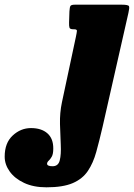

<svg xmlns="http://www.w3.org/2000/svg" viewBox="-259 -540 572 820"><path d="M289.5 -485 179.5 0Q165.5 60.5 152.2 108.5Q139 156.5 116.2 190.2Q93.5 224 51.8 242Q10 260 -60.5 260Q-116 260 -156 241.2Q-196 222.5 -217.5 192.5Q-239 162.5 -239 129Q-239 70.5 -204.8 38.8Q-170.5 7 -126.5 7Q-82 7 -56.5 29.5Q-31 52 -31.5 95Q-31.5 118 -38 129.2Q-44.5 140.5 -51 146.2Q-57.5 152 -58 159Q-58 170 -34.5 170Q-10 170 -3.8 144.8Q2.5 119.5 0.5 78.5Q-1.5 37.5 -2.8 -10.2Q-4 -58 5.5 -103L65 -382Q69 -401 69.5 -408Q70 -415 57 -415H54Q40 -415 37.8 -421.8Q35.5 -428.5 36 -444L37.5 -491Q38.5 -510 42.2 -515Q46 -520 61 -520H261Q289.5 -520 292 -513.2Q294.5 -506.5 289.5 -485Z"/></svg>

Font: Besley* Condensed Fatface
Style: Italic
Weight: 900
Width: 3
Italic angle: -13°
Designer: Owen Earl
Foundry: indestructible type*
Version: Version 3.000; ttfautohint (v1.8.3)